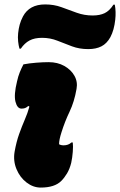

<svg xmlns="http://www.w3.org/2000/svg" viewBox="-20 -838 543 868"><path d="M86 -547Q112 -552 143.5 -554.5Q175 -557 200 -557Q240 -557 270.5 -540Q301 -523 316.5 -495.5Q332 -468 326 -436Q316 -378 294.5 -333Q273 -288 258 -240Q247 -206 247 -186Q255 -181 268 -181Q289 -181 303 -194H309Q311 -177 309 -151Q307 -125 302 -102Q295 -74 283 -54Q271 -34 257 -20Q227 10 164 10Q130 10 100 -13Q70 -36 54.5 -73.5Q39 -111 46 -152Q54 -197 66.5 -232Q79 -267 92 -297Q105 -327 113 -356L108 -359Q100 -352 93.5 -349.5Q87 -347 77 -347Q58 -347 50 -378Q42 -409 57 -470Q62 -493 69.5 -511.5Q77 -530 86 -547ZM399 -768Q431 -768 453 -778.5Q475 -789 493 -817H499Q502 -801 502.5 -784Q503 -767 501 -749Q496 -702 479 -670Q463 -641 438.5 -628.5Q414 -616 379 -616Q339 -616 305.5 -628.5Q272 -641 239.5 -654Q207 -667 170 -667Q136 -667 113.5 -655Q91 -643 74 -618H68Q64 -632 62 -650.5Q60 -669 62 -688Q64 -708 69 -726.5Q74 -745 84 -764Q113 -818 184 -818Q224 -818 258 -805.5Q292 -793 326.5 -780.5Q361 -768 399 -768Z"/></svg>

Font: Recursive Sn Csl St Blk
Style: Italic
Weight: 900
Italic angle: -15°
Version: Version 1.079;hotconv 1.0.112;makeotfexe 2.5.65598; ttfautoh